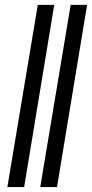

<svg xmlns="http://www.w3.org/2000/svg" viewBox="-20 -760 374 780"><path d="M200.3 -740.1 78.1 0H9.9L133.5 -740.1ZM333.8 -740.1 211.6 0H143.5L267 -740.1Z"/></svg>

Font: Inter UI Thin
Style: Italic
Weight: 100
Italic angle: -9.39999°
Designer: Rasmus Andersson
Foundry: rsms
Version: 3.2;8d6f07862